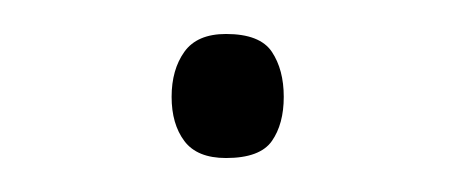

<svg xmlns="http://www.w3.org/2000/svg" viewBox="-20 -85 266 113"><path d="M81 -28Q81 -44 88.5 -54.5Q96 -65 113 -65Q133 -65 140 -54.5Q147 -44 147 -28Q147 -12 140 -2Q133 8 113 8Q96 8 88.5 -2Q81 -12 81 -28Z"/></svg>

Font: Noto Sans Hebrew Thin ExtraLight
Style: Regular
Weight: 250
Version: Version 3.001